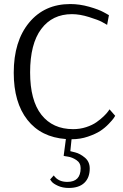

<svg xmlns="http://www.w3.org/2000/svg" viewBox="-20 -679 610 950"><path d="M320 251Q290 251 267 240.5Q244 230 236 220L228 209L246 189Q268 221 313 221Q379 221 379 153Q379 127 358 113Q337 99 316 96Q295 93 295 92L306 9Q183 0 115.5 -86Q48 -172 48 -319Q48 -475 124 -567Q200 -659 328 -659Q374 -659 421.5 -645.5Q469 -632 494 -618L519 -604L510 -556Q500 -562 483.5 -571Q467 -580 421 -594.5Q375 -609 336 -609Q239 -609 184 -535.5Q129 -462 129 -321Q129 -182 185 -111Q241 -40 342 -40Q376 -40 406.5 -50Q437 -60 457.5 -74.5Q478 -89 493 -103.5Q508 -118 515 -128L522 -138L550 -106Q547 -101 542 -93.5Q537 -86 518 -66Q499 -46 476 -31Q453 -16 415 -3Q377 10 334 10L328 69L352 75Q376 81 400 101Q424 121 424 155Q424 200 397.5 225.5Q371 251 320 251Z"/></svg>

Font: Arsenal
Style: Regular
Weight: 400
Designer: Andrij Shevchenko
Foundry: Stairsfor
Version: Version 2.001;PS 002.001;hotconv 1.0.88;makeotf.lib2.5.64775